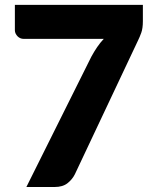

<svg xmlns="http://www.w3.org/2000/svg" viewBox="-20 -748 620 768"><path d="M551.5 -728.5V-663.5Q551.5 -634.5 545 -616.8Q538.5 -599 532.5 -587L279.5 -51Q269 -30 249.8 -15Q230.5 0 198.5 0H85.5L345.5 -521.5Q357 -542.5 368.8 -559.8Q380.5 -577 395 -592.5H74.5Q67.5 -592.5 61.2 -595.2Q55 -598 50.2 -602.8Q45.5 -607.5 42.5 -613.8Q39.5 -620 39.5 -626.5V-728.5Z"/></svg>

Font: Lato
Style: Regular
Weight: 900
Designer: Lukasz Dziedzic with Adam Twardoch and Botio Nikoltchev
Foundry: tyPoland Lukasz Dziedzic
Version: Version 2.010; 2014-09-01; http://www.latofonts.com/; ttfaut